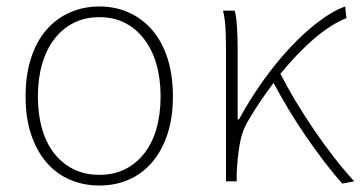

<svg xmlns="http://www.w3.org/2000/svg" viewBox="-20 -560 1114 593"><path d="M287 13Q336 13 377.5 -5Q419 -23 449.5 -58.5Q480 -94 497 -145Q514 -196 514 -262Q514 -329 497 -381Q480 -433 449.5 -468Q419 -503 377.5 -521.5Q336 -540 287 -540Q238 -540 196 -521.5Q154 -503 123.5 -468Q93 -433 76 -381Q59 -329 59 -262Q59 -196 76 -145Q93 -94 123.5 -58.5Q154 -23 196 -5Q238 13 287 13ZM287 -20Q243 -20 208 -37Q173 -54 148 -85.5Q123 -117 110 -162Q97 -207 97 -262Q97 -317 110 -362Q123 -407 148 -439.5Q173 -472 208 -489.5Q243 -507 287 -507Q331 -507 365.5 -489.5Q400 -472 425 -439.5Q450 -407 463 -362Q476 -317 476 -262Q476 -207 463 -162Q450 -117 425 -85.5Q400 -54 365.5 -37Q331 -20 287 -20Z M1037 7 1074 0Q1041 -36 1009 -77.5Q977 -119 947.5 -162.5Q918 -206 892 -249.5Q866 -293 846 -332Q900 -398 952 -442Q1004 -486 1050 -504L1046 -540Q1007 -526 963 -492.5Q919 -459 875.5 -412.5Q832 -366 791.5 -309Q751 -252 718 -191H714V-409Q714 -442 712 -475.5Q710 -509 705 -527H669Q676 -496 677 -462Q678 -428 678 -396V0H711V-24Q713 -70 720 -112.5Q727 -155 747 -188Q767 -222 786.5 -250.5Q806 -279 825 -304Q845 -266 870.5 -223.5Q896 -181 924.5 -139.5Q953 -98 982 -60Q1011 -22 1037 7Z"/></svg>

Font: Spoqa Han Sans Neo Thin
Style: Regular
Weight: 100
Designer: [Spoqa Han Sans Neo] Dong-huui Kim  Younghwa Kang  Yujin Lee  [Noto Sans] Ryoko NISHIZUKA  (kana & ideographs); Paul D. 
Foundry: Spoqa (http://www.spoqa-han-sans.com)
Version: Version 1.100;hotconv 1.0.109;makeotfexe 2.5.65596